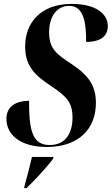

<svg xmlns="http://www.w3.org/2000/svg" viewBox="-20 -744 573 985"><path d="M220 10C383 10 472 -82 472 -216C472 -301 438 -355 348 -415C272 -465 232 -492 232 -578C232 -659 271 -714 335 -714C412 -714 422 -622 422 -529C501 -529 533 -562 533 -610C533 -672 474 -724 347 -724C189 -724 109 -627 109 -506C109 -400 164 -355 243 -302C322 -249 352 -219 352 -140C352 -69 322 0 235 0C146 0 129 -74 129 -227C60 -226 13 -198 13 -134C13 -52 85 10 220 10ZM105 213 104 221H116C156 183 223 111 252 71L255 61H144C133 110 120 159 105 213Z"/></svg>

Font: Noto Serif Display Condensed
Style: Bold Italic
Weight: 700
Width: 3
Italic angle: -12°
Designer: Monotype Design Team
Foundry: Monotype Imaging Inc.
Version: Version 2.009